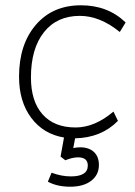

<svg xmlns="http://www.w3.org/2000/svg" viewBox="-20 -516 510 726"><path d="M97 -223Q97 -133 141 -83.5Q185 -34 266 -34Q338 -34 409 -94L426 -59Q363 5 264 7L257 44Q270 41 283 41Q316 41 335 58.5Q354 76 354 108Q354 145 325 167.5Q296 190 245 190Q196 190 161 171L175 137Q212 151 248 151Q312 151 312 110Q312 79 275 79Q254 79 227 90L209 76L222 4Q144 -9 98 -70.5Q52 -132 52 -226Q52 -348 115.5 -422Q179 -496 286 -496Q388 -496 455 -431L433 -395Q358 -456 282 -456Q195 -456 146 -394Q97 -332 97 -223Z"/></svg>

Font: Iunito ExtraLight
Style: Italic
Weight: 200
Italic angle: -4.541°
Designer: Vernon Adams
Foundry: Vernon Adams
Version: Version 2.001;November 30, 2019;FontCreator 12.0.0.2547 64-b